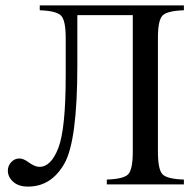

<svg xmlns="http://www.w3.org/2000/svg" viewBox="-20 -682 718 710"><path d="M471 -626H266V-440Q266 -160 217.5 -76Q169 8 84 8Q48 8 28.5 -10Q9 -28 9 -51Q9 -69 21.5 -82.5Q34 -96 52 -96Q67 -96 87 -81Q109 -65 126 -65Q169 -65 196 -135.5Q223 -206 223 -403V-542Q223 -607 205.5 -624.5Q188 -642 127 -644V-662H660V-644Q598 -642 581 -624.5Q564 -607 564 -542V-121Q564 -55 581 -37.5Q598 -20 660 -18V0H375V-18Q437 -20 454 -37.5Q471 -55 471 -121Z"/></svg>

Font: New Athena Unicode
Style: Regular
Weight: 400
Designer: J. Rusten 1997; rev. by R. Hancock 2001, 2002, rev. by D. Mastronarde 2002-2021
Foundry: GreekKeys New Athena Unicode
Version: Version 5.008